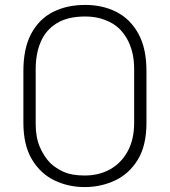

<svg xmlns="http://www.w3.org/2000/svg" viewBox="-20 -740 690 780"><path d="M326 -720Q397 -720 453 -691.5Q509 -663 542 -603.5Q575 -544 575 -451V-241Q575 -149 540 -91.5Q505 -34 447.5 -7Q390 20 324 20Q258 20 201.5 -7Q145 -34 110 -92Q75 -150 75 -242V-451Q75 -544 107 -603.5Q139 -663 195.5 -691.5Q252 -720 326 -720ZM125 -236Q125 -182 142 -142.5Q159 -103 185 -77Q207 -56 239.5 -41.5Q272 -27 324 -27Q382 -27 427 -52Q472 -77 498.5 -125Q525 -173 525 -241V-459Q525 -498 517 -529Q509 -560 495 -584Q481 -608 463 -625Q441 -646 405.5 -659.5Q370 -673 326 -673Q255 -673 210.5 -645.5Q166 -618 145.5 -570Q125 -522 125 -459Z"/></svg>

Font: Recursive Light
Style: Regular
Weight: 300
Version: Version 1.085